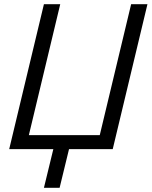

<svg xmlns="http://www.w3.org/2000/svg" viewBox="-20 -713 725 918"><path d="M190 185 235 0H24L190 -693H268L118 -67H457L607 -693H685L519 0H310L265 185Z"/></svg>

Font: Ubuntu Sans
Style: Italic
Weight: 400
Italic angle: -13.5°
Designer: Dalton Maag Ltd
Foundry: Dalton Maag Ltd
Version: Version 1.006